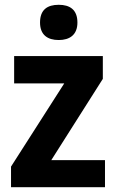

<svg xmlns="http://www.w3.org/2000/svg" viewBox="-20 -781 484 801"><path d="M225 -761C178 -761 147 -741 147 -687C147 -635 179 -614 225 -614C270 -614 303 -635 303 -687C303 -741 271 -761 225 -761ZM418 0V-113H194L409 -452V-547H39V-433H248L26 -86V0Z"/></svg>

Font: Noto Sans Thai Looped SemiCondensed
Style: Bold
Weight: 700
Width: 4
Designer: Sasikarn Vongin, Ben Mitchell
Foundry: The Fontpad Ltd
Version: Version 1.001